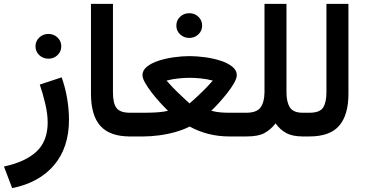

<svg xmlns="http://www.w3.org/2000/svg" viewBox="-39 -700 1877 985"><path d="M143.1 -462.4Q143.1 -489.3 162.4 -507.6Q181.6 -525.9 209.5 -525.9Q236.8 -525.9 256.1 -507.6Q275.4 -489.3 275.4 -462.4Q275.4 -435.5 256.1 -417.2Q236.8 -398.9 209.5 -398.9Q181.6 -398.9 162.4 -417.2Q143.1 -435.5 143.1 -462.4ZM23.4 265.1 -18.6 154.3Q92.3 130.4 148.9 76.9Q205.6 23.4 205.6 -71.8Q205.6 -115.2 193.4 -167Q181.2 -218.8 165 -266.1L277.3 -303.2Q295.9 -251.5 305.4 -194.8Q314.9 -138.2 314.9 -85.4Q314.9 56.6 238.5 147Q162.1 237.3 23.4 265.1Z M427.7 -680.2H540.5V-226.1Q540.5 -168 559.6 -144.8Q578.6 -121.6 627.4 -121.6H639.6V0H627.4Q524.4 0 476.1 -54Q427.7 -107.9 427.7 -218.8Z M865.7 -568.8Q865.7 -595.7 885 -614Q904.3 -632.3 932.1 -632.3Q959.5 -632.3 978.8 -614Q998 -595.7 998 -568.8Q998 -542 978.8 -523.7Q959.5 -505.4 932.1 -505.4Q904.3 -505.4 885 -523.7Q865.7 -542 865.7 -568.8ZM933.6 -412.1Q971.7 -412.1 1013.9 -406.2Q1056.2 -400.4 1093 -388.4Q1129.9 -376.5 1152.8 -357.9Q1175.8 -339.4 1175.8 -314.5Q1175.8 -298.8 1162.4 -274.9Q1148.9 -251 1128.2 -224.4Q1107.4 -197.8 1085.2 -173.3Q1063 -148.9 1044.9 -131.8Q1070.3 -125 1093.3 -123.3Q1116.2 -121.6 1135.7 -121.6H1211.9V0H1136.2Q1027.8 0 933.6 -50.8Q901.9 -34.2 860.8 -22.7Q819.8 -11.2 777.1 -5.6Q734.4 0 697.3 0H620.1V-121.6H697.8Q710.9 -121.6 733.6 -122.1Q756.3 -122.6 780.5 -124.8Q804.7 -127 822.8 -131.8Q805.2 -148.9 782.7 -173.3Q760.3 -197.8 739.5 -224.6Q718.8 -251.5 705.3 -275.4Q691.9 -299.3 691.9 -314.5Q691.9 -339.4 714.8 -357.9Q737.8 -376.5 774.4 -388.4Q811 -400.4 853 -406.2Q895 -412.1 933.6 -412.1ZM934.1 -300.8Q910.6 -300.8 878.9 -297.9Q847.2 -294.9 815.4 -286.6Q839.8 -258.3 867.4 -231.2Q895 -204.1 914.3 -186.8Q933.6 -169.4 933.6 -169.4Q933.6 -169.4 953.1 -186.8Q972.7 -204.1 1000.5 -231.2Q1028.3 -258.3 1052.7 -286.6Q1021.5 -294.9 989.5 -297.9Q957.5 -300.8 934.1 -300.8Z M1317.9 -226.1V-680.2H1430.7V-225.6Q1430.7 -176.8 1448 -149.2Q1465.3 -121.6 1514.2 -121.6H1529.8V0H1515.1Q1461.9 0 1429.9 -17.1Q1397.9 -34.2 1375 -66.9Q1349.6 -35.2 1318.1 -17.6Q1286.6 0 1226.6 0H1192.4V-121.6H1224.1Q1277.8 -121.6 1297.6 -148.7Q1317.4 -175.8 1317.9 -226.1Z M1510.3 -121.6H1548.8Q1602.5 -121.6 1619.1 -148.9Q1635.7 -176.3 1635.7 -225.6V-680.2H1748.5V-218.3Q1748.5 -110.4 1701.2 -55.2Q1653.8 0 1548.3 0H1510.3Z"/></svg>

Font: Vazirmatn RD UI SemiBold
Style: Regular
Weight: 600
Designer: Saber Rastikerdar
Foundry: Saber Rastikerdar
Version: Version 33.003